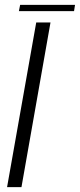

<svg xmlns="http://www.w3.org/2000/svg" viewBox="-20 -767 328 787"><path d="M9 0H68L187 -675H128.5ZM57.5 -721.5H283.5L287.5 -747H62.5Z"/></svg>

Font: Anybody SemiCondensed Light
Style: Italic
Weight: 300
Width: 4
Italic angle: -10°
Version: Version 1.113;gftools[0.9.25]